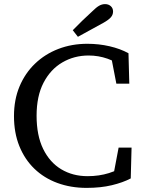

<svg xmlns="http://www.w3.org/2000/svg" viewBox="-20 -899 702 934"><path d="M401 15Q324 15 259 -9Q194 -33 147 -78.5Q100 -124 74 -188.5Q48 -253 48 -334Q48 -414 75 -478.5Q102 -543 150.5 -589.5Q199 -636 264 -661Q329 -686 405 -686Q461 -686 513 -674Q565 -662 605 -640L609 -492H546L518 -637L585 -630V-568Q547 -598 503 -613.5Q459 -629 411 -629Q341 -629 283.5 -595.5Q226 -562 192 -497Q158 -432 158 -336Q158 -240 190 -174.5Q222 -109 278 -75.5Q334 -42 406 -42Q462 -42 510 -57Q558 -72 596 -100V-40L529 -33L557 -181H620L616 -31Q578 -11 524 2Q470 15 401 15ZM334 -752Q357 -776 381 -799Q405 -822 429 -844Q448 -863 462 -871Q476 -879 491 -879Q508 -879 519 -869Q530 -859 530 -843Q530 -827 519 -814.5Q508 -802 483 -788Q452 -771 421 -754Q390 -737 359 -720Z"/></svg>

Font: Source Serif 4
Style: Regular
Weight: 400
Designer: Frank Grießhammer
Foundry: Adobe Systems Incorporated
Version: Version 4.004;hotconv 1.0.116;makeotfexe 2.5.65601